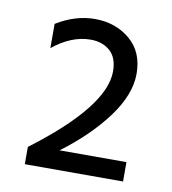

<svg xmlns="http://www.w3.org/2000/svg" viewBox="-58 -878 481 537"><g transform="rotate(10 182.5 -609.0)"><path d="M326 -392H47V-441Q245 -590 245 -690Q245 -729 223.5 -748Q202 -767 168 -767Q114 -767 61 -724V-793Q115 -826 170 -826Q229 -826 270 -791.5Q311 -757 311 -695Q311 -636 263 -571Q215 -506 136 -447H326Z"/></g></svg>

Font: Hind Siliguri
Style: Regular
Weight: 400
Designer: Jyotish Sonowal
Foundry: Indian Type Foundry
Version: Version 1.001;PS 1.0;hotconv 1.0.86;makeotf.lib2.5.63406; tt